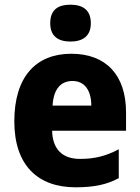

<svg xmlns="http://www.w3.org/2000/svg" viewBox="-20 -788 596 818"><path d="M280 -768C229 -768 194 -748 194 -689C194 -632 230 -611 280 -611C330 -611 367 -632 367 -689C367 -747 331 -768 280 -768ZM284 -559C134 -559 41 -462 41 -271C41 -84 141 10 302 10C382 10 436 -2 486 -29V-152C431 -123 383 -111 321 -111C244 -111 204 -154 202 -231H517V-309C517 -470 430 -559 284 -559ZM289 -443C341 -443 369 -402 369 -338H204C208 -411 241 -443 289 -443Z"/></svg>

Font: Noto Sans Myanmar UI SemiCondensed ExtraBold
Style: Regular
Weight: 800
Width: 4
Designer: Monotype Design Team
Foundry: Monotype Imaging Inc.
Version: Version 2.103